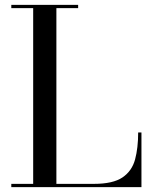

<svg xmlns="http://www.w3.org/2000/svg" viewBox="-20 -770 632 790"><path d="M562 0H26.5V-13.5H116.5V-736.5H26.5V-750H301.5V-736.5H212V-13.5H366.5Q445 -13.5 484 -40Q523 -66.5 535.8 -114Q548.5 -161.5 548.5 -225H562Z"/></svg>

Font: Bodoni Moda 16pt
Style: Regular
Weight: 400
Version: Version 2.3